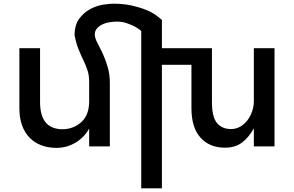

<svg xmlns="http://www.w3.org/2000/svg" viewBox="-20 -793 1592 1040"><path d="M1467 -532V0H1355V-98Q1328 -49 1291 -21Q1254 7 1199 7Q1115 7 1066 -47.5Q1017 -102 1017 -207V-442H857V227H745V-625Q746 -624 736.5 -632Q727 -640 709 -649.5Q691 -659 666.5 -667.5Q642 -676 613 -676Q596 -676 573.5 -672.5Q551 -669 532 -659.5Q513 -650 501.5 -634Q490 -618 495 -593Q499 -575 512 -551.5Q525 -528 539 -497Q553 -466 564 -427.5Q575 -389 575 -343V0H463V-97Q436 -48 388.5 -20Q341 8 286 8Q241 8 204 -6Q167 -20 140.5 -47Q114 -74 99.5 -114Q85 -154 85 -206V-532H197V-240Q197 -93 319 -93Q376 -93 420 -131Q463 -170 463 -244V-350Q463 -385 454 -412Q445 -439 432 -466Q419 -493 406 -524.5Q393 -556 384 -601Q384 -659 410 -693Q436 -727 471 -745Q506 -763 540.5 -768Q575 -773 593 -773Q650 -773 694 -763Q738 -753 771 -739.5Q804 -726 825 -710.5Q846 -695 857 -685V-532H1128V-241Q1128 -160 1155 -127Q1182 -94 1231 -94Q1259 -94 1282 -107.5Q1305 -121 1321 -142.5Q1337 -164 1346 -191Q1355 -218 1355 -245V-532Z"/></svg>

Font: Montserrat_am3
Style: Regular
Weight: 400
Designer: Julieta Ulanovsky
Foundry: Julieta Ulanovsky, Armenina letters added by Vahan Hovhannisyan
Version: Version 2.001